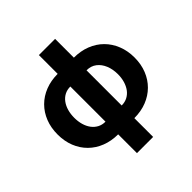

<svg xmlns="http://www.w3.org/2000/svg" viewBox="-235 -903 1264 1264"><g transform="rotate(-45 397.0 -271.5)"><path d="M321.3 185.4V-727.5H472.1V185.4ZM321.3 10.5Q258.8 10.5 206.8 -9.9Q154.8 -30.3 117.1 -67.7Q79.4 -105.1 58.9 -156.7Q38.5 -208.3 38.5 -270.7Q38.5 -333.2 58.9 -385Q79.4 -436.8 117.1 -474.5Q154.8 -512.1 206.8 -532.4Q258.8 -552.7 321.3 -552.7H349.4V10.5ZM321.3 -107.4H338.3V-434.8H321.3Q290.7 -434.8 267 -422.2Q243.3 -409.6 226.9 -387Q210.5 -364.5 202.2 -334.7Q193.9 -305 193.9 -270.7Q193.9 -236.4 202.4 -206.7Q210.8 -177.1 227.3 -154.8Q243.8 -132.6 267.4 -120Q291 -107.4 321.3 -107.4ZM472.1 10.5H444.3V-552.7H472.1Q534.8 -552.7 586.8 -532.4Q638.8 -512.1 676.5 -474.5Q714.2 -436.8 734.8 -385Q755.5 -333.2 755.5 -270.7Q755.5 -208.3 734.8 -156.7Q714.2 -105.1 676.5 -67.7Q638.8 -30.3 586.8 -9.9Q534.8 10.5 472.1 10.5ZM472.1 -107.4Q502.6 -107.4 526.5 -120Q550.3 -132.6 566.7 -154.8Q583 -177.1 591.7 -206.7Q600.4 -236.4 600.4 -270.7Q600.4 -316.5 585.2 -353.7Q570 -390.8 541.5 -412.8Q513 -434.8 472.1 -434.8H456.1V-107.4Z"/></g></svg>

Font: Inter V
Style: 
Weight: 400
Designer: Rasmus Andersson
Foundry: rsms
Version: Version 4.000;git-a3f224843